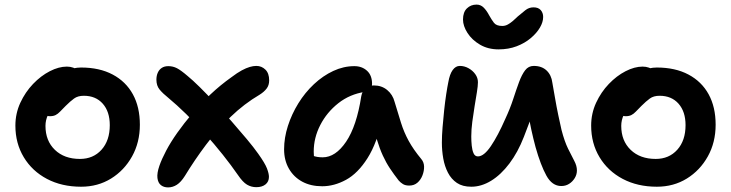

<svg xmlns="http://www.w3.org/2000/svg" viewBox="-20 -801 3182 836"><path d="M333 12Q249 12 184.5 -22Q120 -56 83.5 -116.5Q47 -177 47 -254Q47 -307 68.5 -353.5Q90 -400 124 -435.5Q158 -471 197 -491Q236 -511 271 -511Q286 -511 298.5 -506.5Q311 -502 319 -492Q327 -482 327 -465Q327 -435 314.5 -411.5Q302 -388 263 -373Q238 -360 219 -342Q200 -324 189 -301Q178 -278 178 -253Q178 -188 219 -148.5Q260 -109 328 -109Q386 -109 422 -149Q458 -189 458 -256Q458 -315 427.5 -349.5Q397 -384 345 -384Q319 -384 302.5 -372Q286 -360 266 -340Q251 -325 241.5 -315Q232 -305 222 -300Q212 -295 197 -295Q181 -295 169 -307Q157 -319 157 -352Q157 -379 172 -406.5Q187 -434 212.5 -456.5Q238 -479 269 -493Q300 -507 333 -507Q413 -507 470.5 -476.5Q528 -446 558.5 -390.5Q589 -335 589 -258Q589 -181 555 -120Q521 -59 463.5 -23.5Q406 12 333 12Z M712 15Q693 15 680.5 5Q668 -5 665.5 -26Q663 -47 674 -79Q684 -108 703.5 -145Q723 -182 752 -223Q781 -264 817.5 -307Q854 -350 897 -390.5Q940 -431 988 -465Q1013 -484 1032.5 -494.5Q1052 -505 1067.5 -509.5Q1083 -514 1096 -514Q1119 -514 1135.5 -498Q1152 -482 1152 -451Q1152 -430 1141 -415.5Q1130 -401 1111 -389Q1043 -349 984.5 -292.5Q926 -236 876.5 -170Q827 -104 785 -35Q768 -8 750 3.5Q732 15 712 15ZM1096 14Q1074 14 1055.5 3Q1037 -8 1016 -39Q987 -81 950 -127.5Q913 -174 872 -219.5Q831 -265 790 -305Q749 -345 714 -374Q689 -394 675 -411Q661 -428 661 -454Q661 -471 667 -484.5Q673 -498 684.5 -505.5Q696 -513 713 -513Q733 -513 750.5 -504Q768 -495 797 -470Q818 -453 849.5 -422Q881 -391 917 -352Q953 -313 988.5 -272.5Q1024 -232 1054.5 -195.5Q1085 -159 1104 -132Q1134 -90 1142.5 -67.5Q1151 -45 1151 -31Q1151 -10 1136 2Q1121 14 1096 14Z M1383 10Q1333 10 1296 -10Q1259 -30 1238 -66.5Q1217 -103 1217 -151Q1217 -201 1233.5 -252.5Q1250 -304 1279 -351Q1308 -398 1347 -434.5Q1386 -471 1431 -492Q1476 -513 1523 -513Q1556 -513 1578 -493Q1600 -473 1600 -436Q1600 -421 1591.5 -412.5Q1583 -404 1569 -401Q1503 -391 1453 -351.5Q1403 -312 1374.5 -256.5Q1346 -201 1346 -141Q1346 -120 1349.5 -102.5Q1353 -85 1364 -58L1301 -149Q1325 -130 1342.5 -123Q1360 -116 1385 -116Q1441 -116 1487 -184Q1533 -252 1553 -382Q1557 -404 1572 -416.5Q1587 -429 1608 -429Q1642 -429 1666 -409Q1690 -389 1698 -358Q1713 -308 1726 -266.5Q1739 -225 1759.5 -187.5Q1780 -150 1814 -109Q1826 -95 1826.5 -76Q1827 -57 1819.5 -37.5Q1812 -18 1797.5 -5.5Q1783 7 1762 7Q1745 7 1734.5 0.5Q1724 -6 1716 -15Q1695 -42 1678 -67.5Q1661 -93 1647 -123.5Q1633 -154 1621 -193.5Q1609 -233 1599 -286L1646 -289Q1622 -178 1580 -112Q1538 -46 1486.5 -18Q1435 10 1383 10Z M2151 -586Q2105 -586 2070 -606.5Q2035 -627 2015.5 -657.5Q1996 -688 1996 -716Q1996 -748 2013 -764.5Q2030 -781 2055 -781Q2073 -781 2086 -768Q2099 -755 2110 -734Q2120 -716 2130.5 -702Q2141 -688 2167 -688Q2180 -688 2191.5 -694.5Q2203 -701 2214 -710.5Q2225 -720 2234 -729Q2252 -744 2267.5 -756.5Q2283 -769 2303 -769Q2324 -769 2334.5 -757Q2345 -745 2345 -727Q2345 -705 2331 -681Q2317 -657 2291 -635Q2265 -613 2229.5 -599.5Q2194 -586 2151 -586ZM2032 12Q1994 12 1969.5 -4.5Q1945 -21 1930.5 -49Q1916 -77 1910 -111Q1904 -145 1904 -180Q1904 -210 1907 -247Q1910 -284 1914 -321.5Q1918 -359 1923 -391.5Q1928 -424 1932 -443Q1938 -478 1951 -496Q1964 -514 1982 -514Q2002 -514 2020 -504Q2038 -494 2049.5 -478Q2061 -462 2061 -443Q2061 -427 2056.5 -399.5Q2052 -372 2046.5 -338.5Q2041 -305 2036.5 -271Q2032 -237 2032 -207Q2032 -187 2034 -167Q2036 -147 2042 -133.5Q2048 -120 2061 -120Q2087 -120 2117.5 -165Q2148 -210 2180 -283Q2201 -328 2214.5 -369.5Q2228 -411 2240 -443.5Q2252 -476 2266.5 -495Q2281 -514 2304 -514Q2339 -514 2360 -494Q2381 -474 2385 -441Q2390 -414 2396.5 -375.5Q2403 -337 2411 -299Q2419 -261 2425 -235Q2438 -185 2453.5 -153.5Q2469 -122 2480.5 -100.5Q2492 -79 2492 -59Q2492 -41 2482.5 -25.5Q2473 -10 2458 -0.5Q2443 9 2424 9Q2384 9 2359 -36.5Q2334 -82 2312 -160Q2302 -197 2293.5 -236Q2285 -275 2278 -313Q2271 -351 2267 -384L2325 -392Q2317 -364 2301.5 -316Q2286 -268 2261 -205Q2235 -138 2198 -89Q2161 -40 2118.5 -14Q2076 12 2032 12Z M2840 12Q2756 12 2691.5 -22Q2627 -56 2590.5 -116.5Q2554 -177 2554 -254Q2554 -307 2575.5 -353.5Q2597 -400 2631 -435.5Q2665 -471 2704 -491Q2743 -511 2778 -511Q2793 -511 2805.5 -506.5Q2818 -502 2826 -492Q2834 -482 2834 -465Q2834 -435 2821.5 -411.5Q2809 -388 2770 -373Q2745 -360 2726 -342Q2707 -324 2696 -301Q2685 -278 2685 -253Q2685 -188 2726 -148.5Q2767 -109 2835 -109Q2893 -109 2929 -149Q2965 -189 2965 -256Q2965 -315 2934.5 -349.5Q2904 -384 2852 -384Q2826 -384 2809.5 -372Q2793 -360 2773 -340Q2758 -325 2748.5 -315Q2739 -305 2729 -300Q2719 -295 2704 -295Q2688 -295 2676 -307Q2664 -319 2664 -352Q2664 -379 2679 -406.5Q2694 -434 2719.5 -456.5Q2745 -479 2776 -493Q2807 -507 2840 -507Q2920 -507 2977.5 -476.5Q3035 -446 3065.5 -390.5Q3096 -335 3096 -258Q3096 -181 3062 -120Q3028 -59 2970.5 -23.5Q2913 12 2840 12Z"/></svg>

Font: Shantell Sans SemiBold
Style: Regular
Weight: 600
Designer: Stephen Nixon, Anya Danilova, Shantell Martin
Foundry: Arrow Type
Version: Version 1.011;[c5ecc13dd]